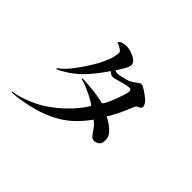

<svg xmlns="http://www.w3.org/2000/svg" viewBox="-158 -1016 1315 1315"><g transform="rotate(45 500.0 -358.0)"><path d="M780 -532Q780 -521 767 -514Q754 -507 743 -502Q724 -456 700.5 -404.5Q677 -353 650 -311Q672 -300 697.5 -282.5Q723 -265 741.5 -242Q760 -219 760 -191Q760 -157 743.5 -144Q727 -131 704 -131Q696 -131 690 -134.5Q684 -138 679 -142Q674 -147 669.5 -154Q665 -161 660 -168Q650 -183 635.5 -201Q621 -219 602 -232Q545 -150 474.5 -97Q404 -44 305 -11Q266 2 213 13.5Q160 25 113 30Q103 31 93.5 31Q84 31 74 32Q71 32 71 29.5Q71 27 73 26Q83 24 92.5 22.5Q102 21 112 19Q144 11 176 -1Q208 -13 238 -27Q291 -52 346 -94Q401 -136 448 -186.5Q495 -237 524 -287Q495 -310 453 -330Q411 -350 376 -363Q372 -365 368 -365.5Q364 -366 361 -367Q359 -368 355.5 -368.5Q352 -369 350 -370Q346 -371 347 -374Q348 -377 353 -378Q364 -378 377.5 -377Q391 -376 407 -375Q448 -372 493 -365.5Q538 -359 564 -351Q573 -360 585.5 -386Q598 -412 610 -443.5Q622 -475 630.5 -502.5Q639 -530 639 -542Q639 -553 634.5 -556.5Q630 -560 618 -560Q605 -559 584.5 -554.5Q564 -550 547 -545Q530 -539 512.5 -535Q495 -531 484 -531Q475 -531 468 -536.5Q461 -542 451 -551Q406 -485 360.5 -432.5Q315 -380 257 -340Q254 -339 241 -330.5Q228 -322 215 -314Q205 -308 197 -304.5Q189 -301 181 -297Q178 -296 175 -298.5Q172 -301 176 -304Q184 -310 196 -320Q208 -330 215 -337Q241 -363 272.5 -406Q304 -449 334 -498.5Q364 -548 383 -596Q402 -644 402 -681Q402 -689 390.5 -697.5Q379 -706 365.5 -712.5Q352 -719 344 -721Q350 -738 372.5 -743Q395 -748 408 -748Q420 -748 439 -743.5Q458 -739 476.5 -730.5Q495 -722 508 -709.5Q521 -697 521 -681Q521 -667 511.5 -647Q502 -627 489.5 -608Q477 -589 469 -576Q484 -570 494 -570Q502 -570 523.5 -574.5Q545 -579 565.5 -584.5Q586 -590 591 -593Q599 -597 610 -604.5Q621 -612 631 -619Q641 -626 648 -631Q655 -636 662 -636Q674 -636 699 -620Q724 -604 747 -585Q763 -572 771.5 -559Q780 -546 780 -532Z"/></g></svg>

Font: Kaisei Tokumin
Style: Regular
Weight: 400
Designer: Font-Kai, 金井和夫
Foundry: KAZUO KANAI
Version: Version 5.003